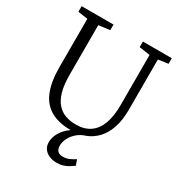

<svg xmlns="http://www.w3.org/2000/svg" viewBox="-224 -889 1187 1278"><g transform="rotate(30 369.0 -250.0)"><path d="M379 8Q282.5 8 221.2 -27.5Q160 -63 131 -135.2Q102 -207.5 102 -318V-689L27 -700V-743H272V-700L186 -689V-309Q186 -231.5 200.8 -179.8Q215.5 -128 242.5 -97.5Q269.5 -67 306.2 -54Q343 -41 387 -41Q451 -41 494.2 -70.5Q537.5 -100 559.2 -158Q581 -216 581 -301V-688L498 -700V-743H720V-700L644 -689V-305Q644 -223.5 624.2 -164.5Q604.5 -105.5 568.5 -67.2Q532.5 -29 484.2 -10.5Q436 8 379 8ZM402 243Q371.5 243 346 232.2Q320.5 221.5 305.2 200.5Q290 179.5 290 149.5Q290 119.5 304.5 89.2Q319 59 344.2 34Q369.5 9 402 -6L432 -10L470 -6Q434 9 410.8 33Q387.5 57 376.2 83.5Q365 110 365 132.5Q365 158.5 377.8 173Q390.5 187.5 419 187.5Q445 187.5 466 178.2Q487 169 510 154.5L525 196.5Q508 208.5 490.5 219Q473 229.5 452 236.2Q431 243 402 243Z"/></g></svg>

Font: Merriweather 7pt Light
Style: Regular
Weight: 300
Designer: Eben Sorkin
Foundry: Eben Sorkin
Version: Version 2.200;gftools[0.9.31]